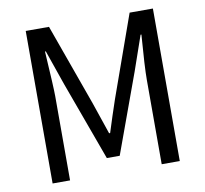

<svg xmlns="http://www.w3.org/2000/svg" viewBox="-81 -822 973 910"><g transform="rotate(-10 406.0 -367.0)"><path d="M100 0V-734H212L353 -341Q387 -239 405 -188H410Q418 -214 434.5 -264.5Q451 -315 460 -341L600 -734H712V0H625V-406Q625 -468 637 -622H633L575 -455L436 -74H374L235 -455L177 -622H173Q184 -446 184 -406V0Z"/></g></svg>

Font: Noto Sans SC
Style: Regular
Weight: 400
Designer: Ryoko NISHIZUKA  (kana, bopomofo & ideographs); Paul D. Hunt (Latin, Greek & Cyrillic); Sandoll Communications , Soo-you
Foundry: Adobe
Version: Version 2.002;hotconv 1.0.116;makeotfexe 2.5.65601